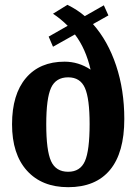

<svg xmlns="http://www.w3.org/2000/svg" viewBox="-20 -766 572 797"><path d="M263 -445Q212 -445 192 -401.5Q172 -358 172 -250Q172 -141 192 -97Q212 -53 263 -53Q313 -53 332.5 -97Q352 -141 352 -251Q352 -357 332.5 -401Q313 -445 263 -445ZM248 -510Q306 -510 356 -477Q336 -564 291 -623L200 -572L182 -614L261 -659Q232 -688 200 -709L260 -746Q302 -725 332 -699L411 -744L430 -702L366 -666Q428 -596 462 -494Q496 -392 496 -272Q496 -132 436.5 -60.5Q377 11 263 11Q154 11 92 -57.5Q30 -126 30 -250Q30 -374 87.5 -442Q145 -510 248 -510Z"/></svg>

Font: ArsenalBold
Style: Bold
Weight: 700
Designer: Andrij Shevchenko
Foundry: Stairsfor.com
Version: Version 1.000